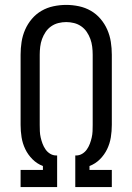

<svg xmlns="http://www.w3.org/2000/svg" viewBox="-20 -763 540 783"><path d="M64 0V-70H155V-86Q131 -95 112.5 -113.5Q94 -132 83 -155Q72 -178 68 -203Q64 -228 64 -254V-540Q64 -566 68 -592Q72 -618 82.5 -642Q93 -666 110 -686Q127 -706 149.5 -719Q172 -732 198 -737.5Q224 -743 250 -743Q276 -743 302 -737.5Q328 -732 350.5 -719Q373 -706 390 -686Q407 -666 417.5 -642Q428 -618 432 -592Q436 -566 436 -540V-254Q436 -228 432 -203Q428 -178 417 -155Q406 -132 387.5 -113.5Q369 -95 345 -86V-70H436V0H287V-129H291Q304 -129 315.5 -136Q327 -143 334.5 -154Q342 -165 346.5 -177Q351 -189 354 -202Q357 -215 357.5 -228Q358 -241 358 -254V-540Q358 -556 356 -572.5Q354 -589 348.5 -604Q343 -619 334 -632.5Q325 -646 311.5 -655.5Q298 -665 282 -669Q266 -673 250 -673Q234 -673 218 -669Q202 -665 188.5 -655.5Q175 -646 166 -632.5Q157 -619 151.5 -604Q146 -589 144 -572.5Q142 -556 142 -540V-254Q142 -241 142.5 -228Q143 -215 146 -202Q149 -189 153.5 -177Q158 -165 165.5 -154Q173 -143 184.5 -136Q196 -129 209 -129H213V0Z"/></svg>

Font: Iosevka MaddieWtf
Style: Regular
Weight: 400
Monospace: yes
Designer: Belleve Invis
Foundry: Belleve Invis
Version: Version 31.3.0; ttfautohint (v1.8.3)